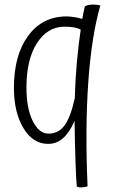

<svg xmlns="http://www.w3.org/2000/svg" viewBox="-20 -581 511 842"><path d="M364 236Q359 238 350 239.5Q341 241 334 241Q330 241 327.5 240.5Q325 240 317 238Q314 215 311 126Q308 37 307 -51Q285 0 256.5 25Q228 50 191 50Q124 50 82.5 -19.5Q41 -89 41 -196Q41 -339 103.5 -424Q166 -509 272 -509Q286 -509 305.5 -506Q325 -503 341 -498Q343 -512 346 -525.5Q349 -539 352 -553Q361 -558 369.5 -559.5Q378 -561 389 -561Q397 -561 405.5 -560Q414 -559 420 -557Q381 -421 367 -218.5Q353 -16 364 236ZM96 -197Q96 -106 123.5 -50.5Q151 5 193 5Q237 5 263.5 -31.5Q290 -68 308 -151Q310 -227 317 -306.5Q324 -386 334 -451Q321 -458 304 -461Q287 -464 263 -464Q189 -464 142.5 -392.5Q96 -321 96 -197Z"/></svg>

Font: Atma Light
Style: Regular
Weight: 300
Designer: Gregori Vincens, Jeremie Hornus, Riccardo Olocco, Yoann Minet.
Foundry: black foundry
Version: Version 1.102;PS 1.100;hotconv 1.0.86;makeotf.lib2.5.63406